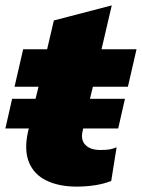

<svg xmlns="http://www.w3.org/2000/svg" viewBox="-22 -683 527 713"><path d="M263 10Q197 10 150.5 -12.5Q104 -35 85.5 -80.5Q67 -126 82 -194L85 -206H-2L23 -316H110L121 -361H32L64 -500H153L178 -607L393 -663L355 -500H485L453 -361H323L312 -316H442L417 -206H287L286 -201Q276 -165 294.5 -145.5Q313 -126 351 -126Q374 -126 386.5 -128.5Q399 -131 411 -136L391 -11Q363 0 330 5Q297 10 263 10Z"/></svg>

Font: Work Sans ExtraBold
Style: Italic
Weight: 800
Italic angle: -13°
Designer: Wei Huang
Foundry: Wei Huang
Version: Version 2.012; ttfautohint (v1.8.3)